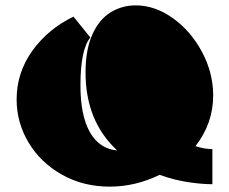

<svg xmlns="http://www.w3.org/2000/svg" viewBox="-20 -687 855 716"><path d="M709 -142Q742 -131 772 -131V0Q732 0 680 -8Q628 -16 575 -35Q485 9 389 9Q290 9 210.5 -36Q131 -81 86.5 -155.5Q42 -230 42 -316Q42 -416 100.5 -497.5Q159 -579 254 -625L317 -547Q280 -503 280 -368Q280 -257 315 -194.5Q350 -132 417 -126Q299 -235 299 -417Q299 -502 324.5 -558.5Q350 -615 392.5 -641Q435 -667 486 -667Q558 -667 625 -619Q692 -571 733.5 -493Q775 -415 775 -331Q775 -227 709 -142ZM459 -512Z"/></svg>

Font: Ysabeau Black
Style: Regular
Weight: 900
Designer: Christian Thalmann (Catharsis Fonts)
Version: Version 0.003